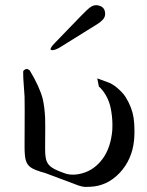

<svg xmlns="http://www.w3.org/2000/svg" viewBox="-20 -716 571 748"><path d="M155.8 -42Q114.3 -53.2 99.6 -64Q85 -74.2 80.1 -92.8Q75.7 -108.9 75.7 -144L76.2 -288.6Q76.2 -325.2 75.7 -339.4Q74.2 -368.7 72.3 -388.7Q70.3 -408.7 70.3 -436.5Q70.3 -441.9 79.6 -446.3Q81.5 -447.3 84 -447.3Q88.9 -447.3 95.7 -441.9Q134.3 -377.9 146.5 -330.6Q153.8 -298.8 155.8 -256.3Q156.2 -240.7 156.2 -223.6V-206.5Q155.8 -179.7 155.8 -146V-133.3Q155.8 -112.8 158.2 -101.1Q161.6 -79.6 176.8 -67.4Q190.4 -55.7 227.5 -42.5Q240.7 -37.1 252.4 -36.1Q258.3 -35.6 264.2 -35.6Q282.2 -35.6 300.8 -41Q347.7 -53.7 380.4 -98.1Q411.6 -141.1 417.5 -209Q418 -218.8 418 -229Q418 -263.2 410.6 -297.9Q400.4 -342.3 371.1 -373.5Q369.1 -376 365.2 -378.9L358.9 -410.6L404.3 -394Q416 -389.2 427.7 -380.9Q457 -357.9 469.7 -337.4Q494.6 -296.9 500.5 -256.8Q503.9 -232.9 503.9 -206.5Q503.9 -189 502.4 -170.4Q495.1 -95.2 446.8 -43Q397.5 9.3 330.6 11.7Q323.7 12.2 311 12.2Q298.8 11.2 286.1 6.8ZM216.3 -533.2Q195.8 -520.5 183.6 -520.5Q182.1 -520.5 181.2 -521Q176.8 -521.5 176.8 -524.4Q176.8 -531.2 193.8 -548.8L250.5 -607.4Q262.2 -619.1 292.7 -651.1Q323.2 -683.1 335 -689.9Q344.7 -695.8 355 -695.8Q362.8 -695.8 371.1 -692.4Q389.6 -684.6 389.6 -661.6Q389.6 -648.4 379.6 -638.4Q369.6 -628.4 359.9 -622.6Z"/></svg>

Font: Caudex
Style: Regular
Weight: 400
Version: Version 1.01